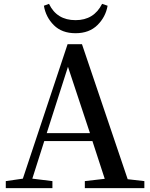

<svg xmlns="http://www.w3.org/2000/svg" viewBox="-20 -969 774 989"><path d="M505.9 -949.2 534.2 -939.5Q524.4 -881.8 481.9 -839.8Q439.5 -797.9 369.1 -797.9Q298.8 -797.9 257.3 -839.4Q215.8 -880.9 206.1 -939.5L232.4 -949.2Q272.5 -865.2 369.1 -865.2Q463.9 -865.2 505.9 -949.2ZM220.7 -283.2H443.4L330.1 -625ZM637.7 -45.9 723.6 -36.1V0H417V-36.1L519.5 -47.9L456.1 -242.2H208L146.5 -48.8L250 -36.1V0H9.8V-36.1L97.7 -48.8L328.1 -741.2H402.3Z"/></svg>

Font: GenYoMin TW TTF SemiBold
Style: Regular
Weight: 600
Version: Version 1.300